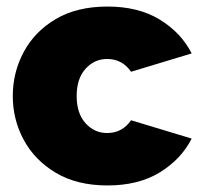

<svg xmlns="http://www.w3.org/2000/svg" viewBox="-20 -556 617 586"><path d="M308 10Q215 10 150.5 -28.5Q86 -67 52.5 -129Q19 -191 19 -263Q19 -335 52.5 -397.5Q86 -460 150.5 -498Q215 -536 308 -536Q403 -536 468 -496Q533 -456 565 -393L380 -337Q353 -376 307 -376Q268 -376 241 -346Q214 -316 214 -263Q214 -210 241 -180Q268 -150 307 -150Q353 -150 380 -189L565 -133Q533 -70 468 -30Q403 10 308 10Z"/></svg>

Font: Raleway Black
Style: Regular
Weight: 900
Designer: Matt McInerney, Pablo Impallari, Rodrigo Fuenzalida
Foundry: Matt McInerney, Pablo Impallari, Rodrigo Fuenzalida
Version: Version 4.026